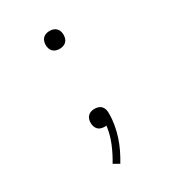

<svg xmlns="http://www.w3.org/2000/svg" viewBox="-180 -641 859 948"><g transform="rotate(-30 250.0 -166.5)"><path d="M250 -436Q240 -436 230 -439Q220 -442 212.5 -449.5Q205 -457 202 -467Q199 -477 199 -487Q199 -497 202 -507Q205 -517 212.5 -524.5Q220 -532 230 -535Q240 -538 250 -538Q260 -538 270 -535Q280 -532 287.5 -524.5Q295 -517 298 -507Q301 -497 301 -487Q301 -477 298 -467Q295 -457 287.5 -449.5Q280 -442 270 -439Q260 -436 250 -436ZM225 205 192 186Q217 145 235.5 100Q254 55 260 7Q257 8 254.5 8Q252 8 249 8Q239 8 229 5Q219 2 212 -5.5Q205 -13 202 -23Q199 -33 199 -43Q199 -53 202 -63Q205 -73 212.5 -80.5Q220 -88 230 -91Q240 -94 250 -94Q261 -94 271.5 -90.5Q282 -87 289 -79Q296 -71 298.5 -60.5Q301 -50 301 -39Q301 -7 295.5 25Q290 57 280 88Q270 119 256 148Q242 177 225 205Z"/></g></svg>

Font: iosevka_custom_sans_ss08 XLt
Style: Regular
Weight: 200
Designer: Belleve Invis
Foundry: Belleve Invis
Version: Version 10.3.0; ttfautohint (v1.8.3)